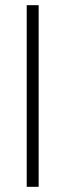

<svg xmlns="http://www.w3.org/2000/svg" viewBox="-20 -720 252 740"><path d="M83 0V-700H129V0Z"/></svg>

Font: Red Hat Display
Style: Regular
Weight: 300
Designer: Pentagram, MCKL
Foundry: Pentagram, MCKL
Version: Version 1.023